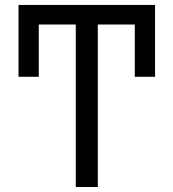

<svg xmlns="http://www.w3.org/2000/svg" viewBox="-20 -747 693 767"><path d="M599.4 -440.3H518.5V-649.1H370.7V0H282.7V-649.1H134.9V-440.3H54V-727.3H599.4Z"/></svg>

Font: Fast_Sans
Style: Regular
Weight: 400
Designer: Rasmus Andersson
Foundry: rsms
Version: Version 3.018;git-588b23468